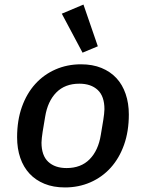

<svg xmlns="http://www.w3.org/2000/svg" viewBox="-20 -810 640 842"><path d="M265 12Q214 12 175 -4Q136 -20 109.5 -48.5Q83 -77 69 -117.5Q55 -158 55 -208Q55 -282 76 -341Q97 -400 134.5 -441.5Q172 -483 223.5 -505.5Q275 -528 335 -528Q386 -528 425 -512Q464 -496 490.5 -467.5Q517 -439 531 -398Q545 -357 545 -308Q545 -234 524 -175Q503 -116 465.5 -74.5Q428 -33 376.5 -10.5Q325 12 265 12ZM272 -73Q335 -73 373 -111.5Q411 -150 422 -218L433 -284Q435 -298 436.5 -310Q438 -322 438 -331Q438 -388 408.5 -415.5Q379 -443 328 -443Q265 -443 227 -404.5Q189 -366 178 -298L167 -232Q165 -218 163.5 -206Q162 -194 162 -185Q162 -128 191.5 -100.5Q221 -73 272 -73ZM251 -750 346 -790 409 -607 342 -579Z"/></svg>

Font: IBM Plex Mono Medium
Style: Italic
Weight: 500
Italic angle: -9°
Monospace: yes
Designer: Mike Abbink, Paul van der Laan, Pieter van Rosmalen
Foundry: Bold Monday
Version: Version 2.3